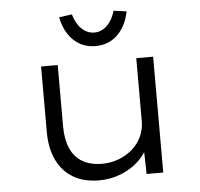

<svg xmlns="http://www.w3.org/2000/svg" viewBox="-53 -798 897 862"><g transform="rotate(-5 395.5 -366.5)"><path d="M360 10Q291 10 243 -18.5Q195 -47 169.5 -100Q144 -153 144 -227V-522H219V-246Q219 -187 237 -146Q255 -105 291 -84Q327 -63 379 -63Q419 -63 454.5 -76.5Q490 -90 516.5 -113.5Q543 -137 558 -169Q573 -201 573 -237V-522H649V0H574L571 -118L584 -124Q572 -91 540 -60Q508 -29 461 -9.5Q414 10 360 10ZM396 -592Q337 -592 297 -630.5Q257 -669 244 -735L302 -743Q314 -701 339 -677Q364 -653 396 -653Q428 -653 453 -677Q478 -701 490 -743L548 -735Q535 -669 495 -630.5Q455 -592 396 -592Z"/></g></svg>

Font: Lexend Giga Light
Style: Regular
Weight: 300
Version: Version 1.007